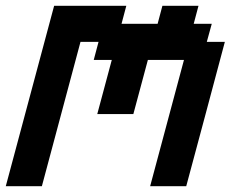

<svg xmlns="http://www.w3.org/2000/svg" viewBox="-20 -645 799 665"><path d="M500 0H625Q647.5 -83 692.1 -250Q736.8 -417 758.8 -500H696.3L713.4 -562.5H650.9L667.5 -625H542.5L525.9 -562.5H400.9L417.5 -625H167.5Q139.6 -520.5 83.7 -312.3Q27.8 -104 0 0H125Q147 -83 191.9 -250Q236.8 -417 258.8 -500H321.3L304.7 -437.5H367.2L316.9 -250H441.9L492.2 -437.5H617.2Z"/></svg>

Font: Faithful 32x
Style: Oblique
Weight: 400
Foundry: Faithful Resource Pack
Version: Version 1.0; January 27, 2023